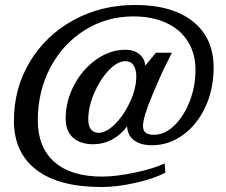

<svg xmlns="http://www.w3.org/2000/svg" viewBox="-20 -636 909 772"><path d="M36 -151Q36 -281 100 -387.5Q164 -494 275.5 -555Q387 -616 523 -616Q673 -616 756 -549.5Q839 -483 839 -364Q839 -278 806 -206.5Q773 -135 716 -93.5Q659 -52 591 -52Q546 -52 519.5 -71.5Q493 -91 491 -128Q465 -93 430 -74.5Q395 -56 355 -56Q303 -56 273.5 -82.5Q244 -109 244 -159Q244 -230 278 -294Q312 -358 367.5 -397Q423 -436 484 -436Q518 -436 540 -418.5Q562 -401 564 -372L607 -424H671L644 -369Q627 -336 591 -250Q555 -164 555 -130Q555 -111 565.5 -102.5Q576 -94 599 -94Q642 -94 680.5 -131Q719 -168 742.5 -228Q766 -288 766 -355Q766 -420 736 -468.5Q706 -517 649.5 -543.5Q593 -570 516 -570Q409 -570 321 -515Q233 -460 182.5 -364.5Q132 -269 132 -152Q132 -44 198.5 15Q265 74 391 74Q447 74 522.5 58Q598 42 642 21L645 58Q601 82 525.5 99Q450 116 388 116Q217 116 126.5 47Q36 -22 36 -151ZM528 -329Q528 -357 517 -373.5Q506 -390 484 -390Q452 -390 417 -353Q382 -316 358.5 -261Q335 -206 335 -156Q335 -128 346.5 -115Q358 -102 376 -102Q408 -102 444 -138.5Q480 -175 504 -228.5Q528 -282 528 -329Z"/></svg>

Font: Fahkwang Medium
Style: Italic
Weight: 500
Italic angle: -10°
Version: Version 1.000; ttfautohint (v1.6)